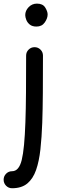

<svg xmlns="http://www.w3.org/2000/svg" viewBox="-73 -777 320 1046"><path d="M115.2 -520Q134.3 -520 147.7 -506.6Q161.1 -493.2 161.1 -474.1Q161.1 -361.8 160.4 -270.8Q159.7 -179.7 157.2 -107.9Q154.3 -28.8 147.2 36.4Q140.1 101.6 123.5 149.2Q106.9 196.8 75.7 222.7Q44.4 248.5 -7.3 248.5Q-26.4 248.5 -39.8 234.9Q-53.2 221.2 -53.2 202.1Q-53.2 183.1 -39.8 169.4Q-26.4 155.8 -7.3 155.8Q30.3 155.8 45.4 94.5Q60.5 33.2 65.4 -111.8Q67.9 -182.1 68.6 -272Q69.3 -361.8 69.3 -474.1Q69.3 -493.2 82.8 -506.6Q96.2 -520 115.2 -520ZM64.5 -694.8Q64.5 -718.8 83 -738Q101.6 -757.3 128.4 -757.3Q160.2 -757.3 173.3 -736.1Q186.5 -714.8 186.5 -698.2Q186.5 -677.2 170.9 -654.8Q155.3 -632.3 126 -632.3Q102.5 -632.3 89.1 -643.3Q75.7 -654.3 70.1 -669.2Q64.5 -684.1 64.5 -694.8Z"/></svg>

Font: Mikhak-FD Medium
Style: Regular
Weight: 500
Designer: Amin Abedi
Version: Version 3.2